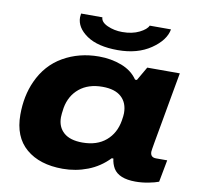

<svg xmlns="http://www.w3.org/2000/svg" viewBox="-81 -810 940 907"><g transform="rotate(10 388.5 -356.5)"><path d="M436 -585Q339.4 -585 286.6 -621.3Q233.9 -657.7 233.9 -707Q233.9 -713.4 235.8 -725.1H337.9Q338.4 -702.1 370.8 -687.5Q403.3 -672.9 441.9 -672.9Q489.7 -672.9 523.4 -689.7Q557.1 -706.5 564.9 -725.1H667Q657.7 -671.9 594 -628.4Q530.3 -585 436 -585ZM276.9 12.2Q166 12.2 101.1 -43.2Q36.1 -98.6 36.1 -205.1Q36.1 -295.4 68.8 -367.2Q107.4 -452.6 183.6 -496.3Q259.8 -540 355 -540Q413.6 -540 463.9 -520.8Q514.2 -501.5 541 -461.9H549.8L587.9 -527.8H744.1L723.1 -411.1Q715.3 -366.2 702.9 -297.4Q690.4 -228.5 683.1 -187Q675.8 -145.5 675.8 -140.1Q675.8 -112.8 703.1 -112.8H756.8L736.8 -6.8Q719.7 0 688.5 6.1Q657.2 12.2 626 12.2Q546.4 12.2 520 -30.8Q507.8 -51.8 504.9 -77.1H497.1Q453.6 -31.7 396.5 -9.8Q339.4 12.2 276.9 12.2ZM347.2 -126Q417 -126 460 -162.6Q502.9 -199.2 513.2 -261.2Q517.1 -284.2 517.1 -296.9Q517.1 -346.2 486.6 -374Q456.1 -401.9 396 -401.9Q328.1 -401.9 285.4 -366.7Q242.7 -331.5 231.9 -272Q227.1 -239.7 227.1 -226.1Q227.1 -179.7 257.6 -152.8Q288.1 -126 347.2 -126Z"/></g></svg>

Font: Archivo Expanded ExtraBold
Style: Italic
Weight: 800
Width: 7
Italic angle: -10°
Designer: Hector Gatti
Foundry: Omnibus-Type
Version: Version 2.001